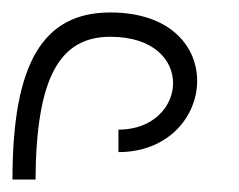

<svg xmlns="http://www.w3.org/2000/svg" viewBox="-175 -866 384 308"><path d="M15 -622C174 -622 197 -846 2 -846C-106 -846 -155 -765 -155 -578H-118C-117 -742 -79 -807 2 -807C141 -807 127 -658 15 -658Z"/></svg>

Font: Montserrat arm ExtraLight
Style: Regular
Weight: 275
Designer: Julieta Ulanovsky
Foundry: Julieta Ulanovsky
Version: Version 6.000;PS 006.000;hotconv 1.0.88;makeotf.lib2.5.64775